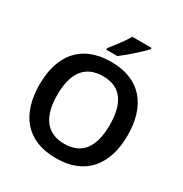

<svg xmlns="http://www.w3.org/2000/svg" viewBox="-212 -1099 1210 1269"><g transform="rotate(30 393.5 -464.0)"><path d="M577 -928V-938H431C405 -893 354 -827 324 -790V-778H408C457 -813 543 -890 577 -928ZM730 -358C730 -580 620 -725 395 -725C164 -725 57 -579 57 -359C57 -137 164 10 394 10C620 10 730 -137 730 -358ZM193 -358C193 -519 254 -616 395 -616C534 -616 593 -519 593 -358C593 -197 534 -100 394 -100C255 -100 193 -197 193 -358Z"/></g></svg>

Font: Noto Sans Khmer UI SemiBold
Style: Regular
Weight: 600
Designer: Danh Hong and the Monotype Design Team
Foundry: Monotype Imaging Inc.
Version: Version 2.002